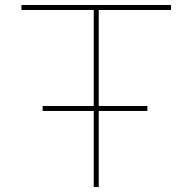

<svg xmlns="http://www.w3.org/2000/svg" viewBox="-20 -750 772 770"><path d="M151 -305V-325H571V-305ZM356 0V-710H66V-730H666V-710H376V0Z"/></svg>

Font: M PLUS 2 Thin
Style: Regular
Weight: 100
Designer: Coji Morishita
Foundry: UNDERFOREST DESIGN
Version: Version 1.001